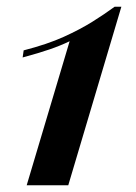

<svg xmlns="http://www.w3.org/2000/svg" viewBox="-20 -548 402 568"><path d="M339 -528 182 0H59L186 -426Q159 -413 127 -402Q95 -391 47 -378L50 -399Q120 -417 168.5 -439Q217 -461 253 -483.5Q289 -506 319 -528Z"/></svg>

Font: Playfair Display SemiBold
Style: Italic
Weight: 600
Italic angle: -14°
Designer: Claus Eggers Sørensen
Foundry: Claus Eggers Sørensen
Version: Version 1.203